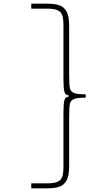

<svg xmlns="http://www.w3.org/2000/svg" viewBox="-20 -838 531 1044"><path d="M150 186V159H237Q274 159 293 150.5Q312 142 318.5 123Q325 104 325 68V-191V-225Q325 -272 330 -292Q335 -312 353 -312V-320Q335 -320 330 -340Q325 -360 325 -407V-441V-700Q325 -736 318.5 -755Q312 -774 293 -782.5Q274 -791 237 -791H150V-818H237Q278 -818 303.5 -809Q329 -800 342.5 -774Q356 -748 356 -700V-428Q356 -378 360 -359Q364 -340 382 -332.5Q400 -325 446 -325V-307Q400 -307 382 -299.5Q364 -292 360 -273Q356 -254 356 -204V68Q356 116 342.5 142Q329 168 303.5 177Q278 186 237 186Z"/></svg>

Font: Be Vietnam Thin
Style: Regular
Weight: 100
Designer: Gabriel Lam
Foundry: TypeRant
Version: Version 4.000